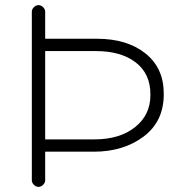

<svg xmlns="http://www.w3.org/2000/svg" viewBox="-20 -724 713 748"><path d="M104 -22V-678Q104 -688 112 -696Q120 -704 130 -704Q140 -704 148 -696Q156 -688 156 -678V-573H358Q475 -573 546.5 -516Q618 -459 618 -359V-357Q618 -251 539.5 -192Q461 -133 345 -133H156V-22Q156 -12 148 -4Q140 4 130 4Q120 4 112 -4Q104 -12 104 -22ZM156 -181H348Q446 -181 506 -228.5Q566 -276 566 -354V-356Q566 -437 508.5 -481Q451 -525 354 -525H156Z"/></svg>

Font: Quicksand
Style: Regular
Weight: 400
Designer: Andrew Paglinawan
Foundry: Andrew Paglinawan
Version: 1.002